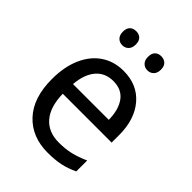

<svg xmlns="http://www.w3.org/2000/svg" viewBox="-212 -838 956 956"><g transform="rotate(45 266.0 -360.0)"><path d="M485 -304V-251H141Q143 -160 184 -112.5Q225 -65 299 -65Q345 -65 382.5 -74Q420 -83 462 -102V-25Q422 -6 384 2Q346 10 295 10Q184 10 117.5 -61.5Q51 -133 51 -264Q51 -351 79 -414.5Q107 -478 157.5 -512Q208 -546 275 -546Q372 -546 428.5 -480Q485 -414 485 -304ZM143 -321H395Q394 -392 364 -433Q334 -474 275 -474Q217 -474 183 -434Q149 -394 143 -321ZM180 -730Q200 -730 212.5 -718Q225 -706 225 -681Q225 -657 212 -644Q199 -631 180 -631Q160 -631 147 -644Q134 -657 134 -681Q134 -706 146.5 -718Q159 -730 180 -730ZM356 -730Q376 -730 389 -718Q402 -706 402 -681Q402 -657 389 -644Q376 -631 356 -631Q337 -631 324 -644Q311 -657 311 -681Q311 -706 323.5 -718Q336 -730 356 -730Z"/></g></svg>

Font: Noto Sans Display
Style: Regular
Weight: 400
Designer: Monotype Design team
Foundry: Monotype Imaging Inc.
Version: Version 1.000